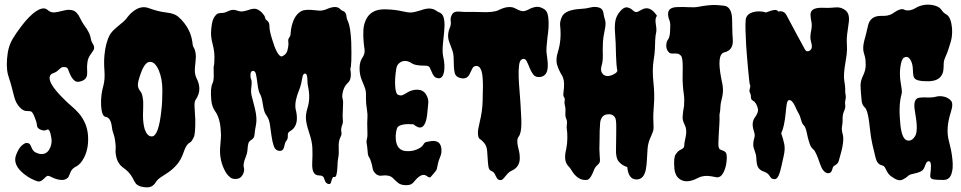

<svg xmlns="http://www.w3.org/2000/svg" viewBox="-20 -767 4163 832"><path d="M357.4 -445.3Q356.4 -423.8 334 -416Q314.5 -408.2 303.7 -417Q293 -425.8 286.1 -439.9Q279.3 -454.1 275.9 -464.4Q272.5 -474.6 264.6 -475.6Q251 -478.5 243.7 -472.7Q236.3 -466.8 232.4 -462.9Q224.6 -455.1 216.3 -452.1Q208 -449.2 203.1 -446.3Q193.4 -439.5 195.3 -423.8Q199.2 -393.6 262.7 -332Q274.4 -320.3 290.5 -306.6Q306.6 -293 322.3 -275.4Q357.4 -233.4 361.3 -180.7Q365.2 -127 345.7 -86.9Q330.1 -54.7 308.6 -44.9Q292 -36.1 286.1 -22Q280.3 -7.8 277.3 -1.5Q274.4 4.9 265.1 9.3Q255.9 13.7 244.1 12.7Q232.4 11.7 222.2 8.3Q211.9 4.9 203.6 0.5Q195.3 -3.9 189.9 -4.9Q184.6 -5.9 179.7 -1.5Q174.8 2.9 169.9 7.8Q155.3 22.5 143.6 19Q131.8 15.6 116.2 7.8Q100.6 0 85.9 -11.7Q33.2 -52.7 49.8 -95.7Q60.5 -124 73.7 -135.7Q86.9 -147.5 94.7 -147.5Q107.4 -147.5 111.8 -138.2Q116.2 -128.9 119.1 -122.6Q122.1 -116.2 126 -112.3Q129.9 -108.4 138.2 -104.5Q146.5 -100.6 156.2 -99.6Q180.7 -97.7 193.4 -119.1Q206.1 -140.6 203.1 -166Q196.3 -211.9 183.6 -205.1Q172.9 -198.2 157.2 -204.6Q141.6 -210.9 140.6 -221.2Q139.6 -231.4 136.7 -241.2Q133.8 -251 129.9 -259.8Q121.1 -282.2 114.3 -284.2Q106.4 -286.1 93.3 -286.1Q80.1 -286.1 64.5 -303.2Q48.8 -320.3 42 -346.2Q35.2 -372.1 30.3 -391.1Q25.4 -410.2 21.5 -420.9Q17.6 -431.6 14.6 -443.4Q4.9 -480.5 13.7 -539.1Q19.5 -573.2 35.2 -599.1Q50.8 -625 70.3 -650.4Q107.4 -700.2 138.7 -719.7Q169.9 -739.3 186.5 -723.6Q201.2 -710.9 218.3 -713.4Q235.4 -715.8 245.1 -718.8L262.7 -722.7Q279.3 -726.6 296.4 -721.7Q313.5 -716.8 327.1 -688.5Q334 -673.8 341.3 -663.1Q348.6 -652.3 355.5 -642.6Q370.1 -619.1 372.6 -604Q375 -588.9 379.4 -582Q383.8 -575.2 386.2 -569.3Q388.7 -563.5 387.7 -556.6Q386.7 -549.8 374 -533.2Q361.3 -516.6 358.9 -497.6Q356.4 -478.5 357.4 -466.3Q358.4 -454.1 357.4 -445.3Z M515.6 -673.8Q526.4 -683.6 534.2 -694.8Q542 -706.1 554.7 -715.8Q588.9 -744.1 623 -732.4Q665 -716.8 700.2 -712.9Q735.4 -709 751.5 -695.3Q767.6 -681.6 779.3 -666Q807.6 -628.9 813.5 -585Q814.5 -568.4 819.3 -561.5Q832 -540 827.6 -503.9Q823.2 -467.8 824.7 -453.6Q826.2 -439.5 829.6 -432.6Q833 -425.8 835.9 -418.9Q843.8 -400.4 843.8 -381.8Q843.8 -358.4 828.1 -335Q821.3 -326.2 823.2 -300.8Q825.2 -275.4 826.2 -250Q827.1 -186.5 819.3 -171.4Q811.5 -156.2 808.1 -153.3Q804.7 -150.4 801.8 -148.4Q787.1 -141.6 775.9 -107.9Q764.6 -74.2 746.1 -53.2Q727.5 -32.2 707.5 -19Q687.5 -5.9 676.3 1.5Q665 8.8 660.2 15.6Q655.3 22.5 650.4 29.3Q637.7 44.9 618.2 44.9Q585 44.9 569.3 29.3Q562.5 20.5 554.7 3.9Q540 -22.5 515.6 -39.1Q488.3 -57.6 482.4 -94.7Q479.5 -107.4 481 -120.1Q482.4 -132.8 479.5 -152.3Q477.5 -171.9 471.7 -187.5Q465.8 -203.1 464.8 -216.8Q460 -257.8 437.5 -260.7Q420.9 -262.7 418 -310.5Q417 -335 419.9 -356.9Q422.9 -378.9 427.7 -394.5Q435.5 -422.9 432.6 -460.4Q429.7 -498 432.6 -527.3Q437.5 -582 456.1 -616.2Q464.8 -630.9 481.9 -645.5Q499 -660.2 515.6 -673.8ZM607.4 -206.1Q618.2 -175.8 637.7 -175.8Q668 -175.8 679.7 -293Q683.6 -325.2 683.6 -375.5Q683.6 -425.8 668 -462.4Q652.3 -499 629.9 -499Q608.4 -499 590.8 -451.2Q575.2 -408.2 577.6 -394.5Q580.1 -380.9 587.4 -372.6Q594.7 -364.3 598.1 -346.7Q601.6 -329.1 600.6 -308.1Q599.6 -287.1 599.6 -268.1Q599.6 -249 601.6 -233.9Q603.5 -218.8 607.4 -206.1Z M1362.3 -6.8Q1330.1 -6.8 1333 -61.5Q1335 -98.6 1333.5 -127Q1332 -155.3 1321.3 -186.5Q1310.5 -217.8 1306.6 -243.2Q1302.7 -268.6 1312.5 -298.8Q1326.2 -341.8 1314.5 -394.5Q1312.5 -403.3 1312.5 -412.6Q1312.5 -421.9 1311.5 -429.7Q1310.5 -448.2 1301.8 -448.2Q1293.9 -448.2 1291 -434.6Q1285.2 -399.4 1277.3 -379.9Q1255.9 -329.1 1260.7 -295.9Q1273.4 -247.1 1258.8 -220.7Q1252 -208 1242.2 -202.1Q1232.4 -196.3 1229.5 -191.9Q1226.6 -187.5 1227.1 -176.3Q1227.5 -165 1221.7 -158.2Q1215.8 -151.4 1214.4 -143.6Q1212.9 -135.7 1210.9 -128.9Q1206.1 -111.3 1189.5 -113.3Q1172.9 -115.2 1166.5 -133.8Q1160.2 -152.3 1156.7 -176.8Q1153.3 -201.2 1149.9 -225.6Q1146.5 -250 1137.2 -262.7Q1127.9 -275.4 1124.5 -288.1Q1121.1 -300.8 1119.1 -314.5Q1114.3 -347.7 1106.4 -360.4Q1099.6 -372.1 1095.7 -404.3Q1091.8 -436.5 1088.4 -448.2Q1085 -460 1076.2 -460Q1066.4 -459 1065.4 -445.3Q1064.5 -431.6 1068.4 -422.9Q1072.3 -414.1 1069.3 -391.6Q1066.4 -369.1 1070.3 -352.5Q1074.2 -335.9 1078.1 -322.8Q1082 -309.6 1085 -294.9Q1094.7 -254.9 1089.4 -227.1Q1084 -199.2 1083 -184.1Q1082 -168.9 1070.8 -162.1Q1059.6 -155.3 1057.1 -147.9Q1054.7 -140.6 1053.7 -131.3Q1052.7 -122.1 1051.8 -111.8Q1050.8 -101.6 1044.9 -86.9Q1032.2 -55.7 1036.6 -41Q1041 -26.4 1031.7 -9.8Q1022.5 6.8 1005.4 8.3Q988.3 9.8 978 2Q967.8 -5.9 960 -17.6Q927.7 -70.3 934.6 -136.7Q935.5 -151.4 937 -166Q938.5 -180.7 936.5 -202.1Q933.6 -254.9 912.1 -285.2Q897.5 -305.7 895.5 -335Q890.6 -385.7 901.4 -407.2Q906.2 -417 906.2 -438Q906.2 -459 905.8 -468.3Q905.3 -477.5 906.7 -481.9Q908.2 -486.3 908.7 -497.6Q909.2 -508.8 909.2 -523.4Q908.2 -549.8 902.3 -571.8Q896.5 -593.8 895 -609.9Q893.6 -626 895.5 -641.6Q898.4 -676.8 907.7 -691.4Q917 -706.1 924.8 -708.5Q932.6 -710.9 942.4 -710.9Q952.1 -710.9 959 -714.4Q965.8 -717.8 973.6 -720.7Q990.2 -727.5 1005.9 -721.7Q1021.5 -715.8 1032.7 -717.8Q1043.9 -719.7 1053.7 -722.7Q1079.1 -732.4 1092.3 -727.5Q1105.5 -722.7 1116.2 -710.9Q1127 -699.2 1128.4 -691.9Q1129.9 -684.6 1132.8 -681.6Q1135.7 -678.7 1139.6 -675.8Q1147.5 -668.9 1147.5 -654.3Q1147.5 -632.8 1159.2 -596.7Q1179.7 -528.3 1198.2 -522.5Q1202.1 -521.5 1211.9 -528.3Q1221.7 -535.2 1225.6 -548.8Q1231.4 -572.3 1229.5 -584.5Q1227.5 -596.7 1232.9 -603.5Q1238.3 -610.4 1238.8 -616.2Q1239.3 -622.1 1240.2 -631.8Q1241.2 -641.6 1244.1 -654.3Q1252 -686.5 1266.6 -703.1Q1281.2 -719.7 1296.9 -722.7Q1312.5 -725.6 1328.6 -724.1Q1344.7 -722.7 1360.8 -721.2Q1377 -719.7 1393.6 -726.6Q1437.5 -746.1 1454.1 -727.5Q1459 -722.7 1463.4 -720.7Q1467.8 -718.8 1471.7 -716.8Q1479.5 -710.9 1481 -698.7Q1482.4 -686.5 1484.4 -682.1Q1486.3 -677.7 1488.3 -673.8Q1499 -648.4 1502 -585.9Q1504.9 -483.4 1498 -468.8Q1504.9 -428.7 1491.2 -412.1Q1488.3 -409.2 1485.4 -406.2Q1467.8 -388.7 1463.9 -359.4Q1461.9 -347.7 1464.4 -339.8Q1466.8 -332 1466.8 -323.2Q1466.8 -314.5 1466.3 -307.6Q1465.8 -300.8 1465.8 -293Q1463.9 -264.6 1465.3 -252Q1466.8 -239.3 1465.3 -233.4Q1463.9 -227.5 1461.9 -222.7Q1457 -208 1459 -197.8Q1460.9 -187.5 1459 -181.6Q1457 -175.8 1454.1 -169.9Q1446.3 -153.3 1447.8 -127.4Q1449.2 -101.6 1445.8 -84Q1442.4 -66.4 1442.4 -47.9Q1440.4 3.9 1428.7 0Q1423.8 -2 1420.4 4.9Q1417 11.7 1414.6 22.5Q1412.1 33.2 1401.4 29.8Q1390.6 26.4 1387.2 13.7Q1383.8 1 1378.4 -2.9Q1373 -6.8 1362.3 -6.8Z M1572.3 -183.6 1571.3 -233.4Q1571.3 -247.1 1572.3 -258.8Q1573.2 -271.5 1570.3 -290Q1565.4 -322.3 1565.9 -337.4Q1566.4 -352.5 1565.9 -361.8Q1565.4 -371.1 1563.5 -378.9Q1560.5 -390.6 1549.3 -416Q1538.1 -441.4 1538.1 -470.7Q1538.1 -500 1550.8 -517.6Q1562.5 -535.2 1559.6 -553.7Q1556.6 -572.3 1555.2 -593.3Q1553.7 -614.3 1554.7 -636.2Q1555.7 -658.2 1564.5 -678.7Q1585.9 -728.5 1650.4 -726.6Q1690.4 -725.6 1719.7 -718.8Q1749 -711.9 1762.7 -712.9Q1776.4 -713.9 1804.7 -722.7Q1845.7 -738.3 1870.1 -720.7Q1877 -715.8 1883.3 -713.4Q1889.6 -710.9 1894.5 -706.1Q1911.1 -687.5 1904.3 -625Q1902.3 -606.4 1900.4 -587.9Q1895.5 -543.9 1900.4 -522.5Q1905.3 -501 1905.8 -484.9Q1906.2 -468.8 1904.3 -456.1Q1898.4 -427.7 1881.8 -427.7Q1867.2 -428.7 1860.8 -437Q1854.5 -445.3 1850.6 -455.6Q1846.7 -465.8 1842.3 -474.1Q1837.9 -482.4 1823.2 -482.4Q1780.3 -482.4 1766.1 -491.7Q1752 -501 1741.2 -502.4Q1730.5 -503.9 1720.7 -500Q1700.2 -491.2 1696.8 -467.8Q1693.4 -444.3 1692.4 -426.8Q1691.4 -409.2 1692.4 -394.5Q1694.3 -360.4 1705.6 -356Q1716.8 -351.6 1724.6 -355Q1732.4 -358.4 1740.2 -363.3Q1763.7 -378.9 1788.6 -378.4Q1813.5 -377.9 1825.7 -358.4Q1837.9 -338.9 1835.9 -320.8Q1834 -302.7 1832.5 -285.2Q1831.1 -267.6 1828.1 -252Q1814.5 -191.4 1771.5 -228.5Q1715.8 -232.4 1702.1 -214.8Q1699.2 -210 1696.3 -194.3Q1693.4 -178.7 1695.3 -161.1Q1700.2 -115.2 1739.3 -112.3Q1764.6 -110.4 1785.6 -119.1Q1806.6 -127.9 1813.5 -138.7Q1819.3 -150.4 1828.1 -151.9Q1836.9 -153.3 1843.8 -154.8Q1850.6 -156.2 1857.4 -156.2Q1864.3 -156.2 1871.1 -154.3Q1888.7 -148.4 1892.1 -127Q1895.5 -105.5 1887.7 -87.9Q1879.9 -70.3 1877.4 -56.2Q1875 -42 1873 -35.2Q1871.1 -28.3 1861.8 -18.1Q1852.5 -7.8 1847.2 -1Q1841.8 5.9 1830.1 -3.9Q1808.6 -20.5 1778.3 15.6Q1770.5 26.4 1761.7 31.2Q1752.9 36.1 1734.4 35.2Q1715.8 34.2 1705.1 25.4Q1694.3 16.6 1685.5 7.8Q1670.9 -10.7 1634.8 -5.9Q1613.3 -2.9 1599.6 -24.4Q1596.7 -27.3 1595.2 -35.2Q1593.8 -43 1591.8 -52.7Q1585 -78.1 1579.6 -85.4Q1574.2 -92.8 1573.7 -104.5Q1573.2 -116.2 1571.3 -129.4Q1569.3 -142.6 1568.4 -148.9Q1567.4 -155.3 1569.8 -164.1Q1572.3 -172.9 1572.3 -183.6Z M2059.6 -714.8Q2116.2 -711.9 2139.6 -722.7Q2187.5 -747.1 2216.8 -728.5Q2230.5 -720.7 2243.2 -718.8Q2255.9 -716.8 2279.3 -730.5Q2304.7 -741.2 2321.3 -735.4Q2337.9 -729.5 2345.7 -720.7Q2353.5 -711.9 2356 -689.9Q2358.4 -668 2356.9 -646.5Q2355.5 -625 2352.5 -606.4Q2346.7 -556.6 2348.1 -541Q2349.6 -525.4 2352.1 -508.8Q2354.5 -492.2 2353.5 -476.6Q2351.6 -438.5 2322.3 -433.6Q2300.8 -430.7 2291 -443.8Q2281.2 -457 2274.9 -473.1Q2268.6 -489.3 2262.2 -502Q2255.9 -514.6 2244.1 -511.2Q2232.4 -507.8 2229.5 -485.8Q2226.6 -463.9 2227.5 -434.1Q2228.5 -404.3 2231.4 -372.6Q2234.4 -340.8 2235.4 -318.8Q2236.3 -296.9 2237.8 -274.4Q2239.3 -252 2239.3 -232.4Q2239.3 -190.4 2227.5 -174.8Q2221.7 -167 2221.7 -156.2Q2221.7 -145.5 2224.1 -133.8Q2226.6 -122.1 2229.5 -110.4Q2232.4 -98.6 2232.4 -82Q2232.4 -43 2197.3 -27.3Q2184.6 -21.5 2173.8 -7.8Q2163.1 5.9 2157.7 10.3Q2152.3 14.6 2145 13.2Q2137.7 11.7 2134.3 6.3Q2130.9 1 2127.9 -4.9Q2122.1 -20.5 2111.3 -25.4Q2098.6 -28.3 2096.2 -46.9Q2093.8 -65.4 2093.3 -79.6Q2092.8 -93.8 2090.8 -114.3Q2088.9 -134.8 2078.1 -147.5Q2067.4 -160.2 2060.5 -163.6Q2053.7 -167 2051.8 -180.2Q2049.8 -193.4 2052.2 -207Q2054.7 -220.7 2058.6 -237.3Q2070.3 -285.2 2071.3 -327.1Q2074.2 -405.3 2071.3 -430.7Q2067.4 -481.4 2043.9 -481.4Q2032.2 -480.5 2027.3 -471.2Q2022.5 -461.9 2016.6 -449.2Q2002.9 -417 1966.8 -431.6Q1954.1 -437.5 1950.7 -450.2Q1947.3 -462.9 1946.8 -480Q1946.3 -497.1 1945.8 -516.1Q1945.3 -535.2 1939 -552.2Q1932.6 -569.3 1926.8 -585Q1920.9 -600.6 1921.9 -616.2Q1922.9 -631.8 1929.2 -646.5Q1935.5 -661.1 1933.1 -675.8Q1930.7 -690.4 1939 -704.6Q1947.3 -718.8 1969.2 -716.8Q1991.2 -714.8 2008.3 -715.3Q2025.4 -715.8 2059.6 -714.8Z M2649.4 -123 2650.4 -197.3V-221.7Q2650.4 -251 2644.5 -258.8Q2635.7 -272.5 2617.2 -272Q2598.6 -271.5 2590.3 -260.7Q2582 -250 2580.6 -234.4Q2579.1 -218.8 2578.6 -200.2Q2578.1 -181.6 2578.1 -160.2Q2576.2 -117.2 2578.6 -93.8Q2581.1 -70.3 2578.6 -64Q2576.2 -57.6 2568.4 -51.3Q2560.5 -44.9 2555.7 -34.7Q2550.8 -24.4 2546.9 -13.7Q2535.2 11.7 2522.5 12.7Q2484.4 16.6 2457 -28.3Q2451.2 -39.1 2441.4 -48.8Q2420.9 -71.3 2433.6 -121.1Q2438.5 -144.5 2438.5 -169.4Q2438.5 -194.3 2436.5 -205.1Q2434.6 -215.8 2436.5 -229Q2438.5 -242.2 2433.6 -252.4Q2428.7 -262.7 2430.2 -279.3Q2431.6 -295.9 2428.2 -308.1Q2424.8 -320.3 2426.8 -330.1Q2428.7 -339.8 2424.3 -345.7Q2419.9 -351.6 2421.4 -362.8Q2422.9 -374 2423.8 -386.7Q2426.8 -421.9 2415 -440.4Q2403.3 -459 2395 -483.4Q2386.7 -507.8 2397.5 -542Q2414.1 -593.8 2407.2 -656.2Q2405.3 -671.9 2414.1 -692.4Q2426.8 -724.6 2497.1 -728.5Q2519.5 -729.5 2537.6 -734.4Q2555.7 -739.3 2573.7 -734.9Q2591.8 -730.5 2594.7 -711.9Q2597.7 -693.4 2600.1 -686.5Q2602.5 -679.7 2603.5 -672.9Q2605.5 -660.2 2599.6 -632.3Q2593.8 -604.5 2592.8 -585.4Q2591.8 -566.4 2591.8 -548.8Q2593.8 -505.9 2588.4 -487.8Q2583 -469.7 2585 -460.4Q2586.9 -451.2 2592.8 -445.3Q2612.3 -427.7 2646.5 -449.2Q2651.4 -452.1 2655.3 -459Q2650.4 -486.3 2649.4 -526.4Q2648.4 -585.9 2645.5 -619.6Q2642.6 -653.3 2646.5 -675.8Q2650.4 -698.2 2667 -717.8Q2683.6 -737.3 2697.8 -734.9Q2711.9 -732.4 2721.2 -723.1Q2730.5 -713.9 2738.3 -714.8Q2746.1 -715.8 2759.8 -724.6Q2795.9 -746.1 2827.1 -698.2Q2817.4 -688.5 2821.8 -662.6Q2826.2 -636.7 2823.2 -625.5Q2820.3 -614.3 2819.3 -594.2Q2818.4 -574.2 2817.9 -555.7Q2817.4 -537.1 2812.5 -506.8Q2805.7 -464.8 2811.5 -410.2Q2817.4 -355.5 2813.5 -311.5Q2809.6 -267.6 2811.5 -238.3Q2813.5 -209 2810.1 -199.2Q2806.6 -189.5 2802.7 -179.7Q2788.1 -151.4 2786.1 -122.1Q2784.2 -97.7 2783.2 -73.7Q2782.2 -49.8 2778.3 -31.2Q2769.5 10.7 2738.3 10.7Q2703.1 10.7 2698.2 -43Q2675.8 -49.8 2661.6 -66.4Q2647.5 -83 2649.4 -123Z M3118.2 -540Q3085 -531.2 3105.5 -426.8Q3112.3 -398.4 3112.8 -379.4Q3113.3 -360.4 3107.4 -337.9Q3101.6 -315.4 3101.6 -301.8Q3101.6 -288.1 3097.7 -269.5Q3098.6 -249 3097.2 -228Q3095.7 -207 3094.7 -187.5Q3091.8 -139.6 3093.8 -130.9Q3095.7 -122.1 3100.1 -119.6Q3104.5 -117.2 3110.4 -115.2Q3124 -110.4 3127 -102.5Q3129.9 -94.7 3129.4 -80.6Q3128.9 -66.4 3126 -50.8Q3117.2 -13.7 3101.6 -2.9Q3092.8 2.9 3083.5 1Q3074.2 -1 3063.5 -2.9Q3030.3 -8.8 3006.8 2.9Q2949.2 34.2 2918 2.9Q2905.3 -9.8 2902.3 -36.1Q2898.4 -84 2907.7 -97.7Q2917 -111.3 2923.3 -114.7Q2929.7 -118.2 2934.6 -121.1Q2945.3 -126 2945.3 -137.7Q2945.3 -146.5 2947.8 -156.7Q2950.2 -167 2952.1 -178.7Q2957 -207 2947.3 -225.6Q2936.5 -247.1 2938 -260.7Q2939.5 -274.4 2940.4 -285.2L2944.3 -308.6Q2946.3 -336.9 2943.4 -356.9Q2940.4 -377 2939 -398.9Q2937.5 -420.9 2938 -440.4Q2938.5 -460 2938.5 -477.5Q2938.5 -518.6 2930.2 -526.4Q2921.9 -534.2 2915 -534.7Q2908.2 -535.2 2901.4 -535.2Q2882.8 -533.2 2877.9 -541Q2867.2 -551.8 2867.2 -568.4Q2867.2 -585 2873.5 -593.8Q2879.9 -602.5 2881.8 -613.8Q2883.8 -625 2883.8 -637.7Q2885.7 -667 2881.8 -676.3Q2877.9 -685.5 2876.5 -692.9Q2875 -700.2 2875 -707Q2875 -735.4 2915 -736.3Q2939.5 -737.3 2964.8 -735.8Q2990.2 -734.4 3004.9 -737.3Q3055.7 -747.1 3086.4 -745.1Q3117.2 -743.2 3126 -740.2Q3150.4 -730.5 3152.3 -686.5Q3153.3 -666 3153.3 -643.6Q3153.3 -621.1 3155.3 -597.7Q3159.2 -548.8 3118.2 -540Z M3298.8 -712.9Q3347.7 -732.4 3351.6 -716.8Q3376 -722.7 3387.7 -702.1Q3391.6 -695.3 3402.8 -673.8Q3414.1 -652.3 3427.2 -627.9Q3440.4 -603.5 3452.1 -582Q3463.9 -560.5 3467.8 -553.2Q3471.7 -545.9 3477.5 -544.9Q3483.4 -543.9 3489.3 -547.9Q3502 -557.6 3496.6 -577.1Q3491.2 -596.7 3491.7 -607.9Q3492.2 -619.1 3494.1 -628.9Q3500 -656.2 3496.1 -672.9Q3492.2 -689.5 3492.2 -704.1Q3492.2 -733.4 3540 -733.4Q3549.8 -733.4 3562.5 -732.9Q3575.2 -732.4 3600.6 -734.9Q3626 -737.3 3645 -721.2Q3664.1 -705.1 3657.2 -664.1Q3648.4 -608.4 3649.4 -589.4Q3650.4 -570.3 3650.4 -553.7Q3650.4 -536.1 3644.5 -502Q3633.8 -441.4 3638.7 -416Q3642.6 -393.6 3642.6 -382.8V-367.2Q3642.6 -364.3 3644.5 -354.5Q3646.5 -344.7 3643.6 -334.5Q3640.6 -324.2 3642.6 -312.5Q3644.5 -300.8 3637.7 -285.6Q3630.9 -270.5 3631.3 -252.4Q3631.8 -234.4 3628.9 -219.7Q3626 -205.1 3631.8 -185.5Q3640.6 -155.3 3617.2 -79.1Q3613.3 -60.5 3605 -55.2Q3596.7 -49.8 3592.8 -46.9Q3588.9 -43.9 3586.9 -34.2Q3582 -14.6 3566.4 -16.6Q3545.9 -19.5 3533.2 -57.6Q3515.6 -110.4 3504.9 -119.1Q3494.1 -127.9 3488.8 -143.6Q3483.4 -159.2 3479.5 -175.8Q3471.7 -216.8 3463.9 -223.1Q3456.1 -229.5 3451.2 -248Q3446.3 -266.6 3441.4 -274.4Q3436.5 -282.2 3432.1 -292Q3427.7 -301.8 3422.9 -311.5Q3410.2 -335.9 3398.4 -333Q3391.6 -331.1 3389.2 -315.9Q3386.7 -300.8 3384.8 -279.3Q3378.9 -216.8 3365.2 -189.5Q3374 -164.1 3378.4 -143.1Q3382.8 -122.1 3376.5 -93.3Q3370.1 -64.5 3366.2 -46.9Q3362.3 -29.3 3357.9 -16.1Q3353.5 -2.9 3347.7 3.9Q3341.8 10.7 3333 9.3Q3324.2 7.8 3321.3 3.9Q3318.4 0 3315.4 -3.9Q3308.6 -16.6 3292 -22.5Q3275.4 -28.3 3268.6 -37.1Q3261.7 -45.9 3259.8 -57.6Q3257.8 -69.3 3257.3 -83Q3256.8 -96.7 3250.5 -112.8Q3244.1 -128.9 3244.1 -139.6Q3244.1 -150.4 3246.1 -158.7Q3248 -167 3250 -175.3Q3252 -183.6 3246.1 -201.2Q3234.4 -237.3 3252.9 -260.7Q3266.6 -280.3 3264.6 -293.9Q3258.8 -322.3 3242.2 -331.1Q3234.4 -335.9 3234.4 -342.8Q3234.4 -357.4 3230 -364.7Q3225.6 -372.1 3229.5 -383.8Q3233.4 -395.5 3228.5 -403.3Q3228.5 -404.3 3226.1 -423.3Q3223.6 -442.4 3221.2 -472.2Q3218.8 -502 3215.8 -536.6Q3212.9 -571.3 3211.9 -603.5Q3208 -677.7 3213.4 -690.4Q3218.8 -703.1 3230 -709Q3241.2 -714.8 3253.9 -716.8Q3281.2 -719.7 3298.8 -712.9Z M4003.9 -68.4Q3995.1 -68.4 3988.8 -49.3Q3982.4 -30.3 3971.7 -24.9Q3960.9 -19.5 3950.7 -17.1Q3940.4 -14.6 3930.2 -12.2Q3919.9 -9.8 3913.1 -2.9Q3906.2 3.9 3891.6 11.2Q3877 18.6 3857.4 7.3Q3837.9 -3.9 3831.1 -12.7Q3824.2 -21.5 3820.8 -29.3Q3817.4 -37.1 3813.5 -43Q3809.6 -48.8 3800.8 -50.8Q3781.2 -55.7 3774.4 -82.5Q3767.6 -109.4 3760.7 -140.1Q3753.9 -170.9 3751.5 -194.3Q3749 -217.8 3746.1 -239.3Q3739.3 -291 3727.5 -301.3Q3715.8 -311.5 3713.9 -330.1Q3709 -377 3709 -397Q3709 -417 3720.2 -439.9Q3731.4 -462.9 3731.4 -485.8Q3731.4 -508.8 3728 -521Q3724.6 -533.2 3722.7 -540.5Q3720.7 -547.9 3720.7 -556.6Q3719.7 -572.3 3728.5 -603.5Q3733.4 -620.1 3736.3 -634.3Q3739.3 -648.4 3742.2 -659.2Q3752.9 -698.2 3796.9 -698.2H3810.5Q3836.9 -698.2 3857.4 -714.8Q3867.2 -721.7 3878.9 -725.6Q3890.6 -729.5 3898.4 -725.1Q3906.2 -720.7 3919.9 -722.2Q3933.6 -723.6 3948.7 -732.9Q3963.9 -742.2 3984.4 -745.6Q4004.9 -749 4027.3 -743.7Q4049.8 -738.3 4058.6 -725.6Q4067.4 -712.9 4072.8 -709.5Q4078.1 -706.1 4083 -703.1Q4101.6 -689.5 4105.5 -644.5Q4108.4 -606.4 4095.7 -572.3Q4093.8 -565.4 4088.9 -550.8Q4084 -536.1 4076.7 -520Q4069.3 -503.9 4069.3 -489.7Q4069.3 -475.6 4067.9 -462.9Q4066.4 -450.2 4059.6 -439.5Q4043 -413.1 3994.1 -415Q3952.1 -415 3942.4 -428.7Q3937.5 -435.5 3937 -446.3Q3936.5 -457 3935.1 -475.6Q3933.6 -494.1 3923.8 -509.8Q3914.1 -525.4 3897.5 -517.6Q3886.7 -511.7 3881.8 -478Q3877 -444.3 3882.8 -410.2Q3888.7 -376 3888.2 -368.7Q3887.7 -361.3 3885.7 -354.5Q3873 -308.6 3881.8 -224.6Q3888.7 -163.1 3912.1 -158.2Q3933.6 -154.3 3947.3 -180.7Q3959 -205.1 3945.3 -281.2Q3933.6 -340.8 3964.8 -343.8Q3978.5 -345.7 3999.5 -344.7Q4020.5 -343.8 4036.6 -348.1Q4052.7 -352.5 4070.8 -348.1Q4088.9 -343.8 4100.6 -331.1Q4112.3 -318.4 4100.6 -282.2Q4077.1 -210 4091.8 -156.2Q4093.8 -147.5 4097.7 -131.8Q4101.6 -116.2 4104.5 -97.2Q4107.4 -78.1 4108.4 -58.6Q4109.4 -39.1 4105.5 -23.4Q4098.6 12.7 4068.8 12.7Q4039.1 12.7 4027.3 10.7Q4015.6 8.8 4012.7 2.9Q4009.8 -2.9 4011.7 -14.2Q4013.7 -25.4 4014.2 -46.9Q4014.6 -68.4 4003.9 -68.4Z"/></svg>

Font: Creepster Caps
Style: Regular
Weight: 400
Designer: Font Diner, Inc
Foundry: Font Diner, Inc
Version: Version 1.000